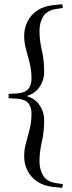

<svg xmlns="http://www.w3.org/2000/svg" viewBox="-20 -754 336 902"><path d="M20.5 -292.5V-313L60 -315Q97.5 -317.5 112.8 -335.8Q128 -354 128 -385Q128 -424.5 119.2 -458.8Q110.5 -493 102 -524Q93.5 -555 93.5 -585Q93.5 -621 108.8 -652.2Q124 -683.5 154.8 -704.5Q185.5 -725.5 231.5 -730L272.5 -734L275.5 -716.5L245 -712Q201.5 -705.5 183.5 -677.5Q165.5 -649.5 165.5 -608Q165.5 -565.5 176.5 -518.2Q187.5 -471 187.5 -416.5Q187.5 -374.5 162.5 -341Q137.5 -307.5 85.5 -298V-307.5Q137.5 -298 162.5 -264.5Q187.5 -231 187.5 -189Q187.5 -134.5 176.5 -87.2Q165.5 -40 165.5 2.5Q165.5 44 183.5 72.2Q201.5 100.5 245 106.5L275.5 111L272.5 128.5L231.5 124.5Q185.5 119.5 154.8 98.8Q124 78 108.8 46.8Q93.5 15.5 93.5 -20Q93.5 -50.5 102 -81.5Q110.5 -112.5 119.2 -146.8Q128 -181 128 -220.5Q128 -251 112.8 -269.5Q97.5 -288 60 -290.5Z"/></svg>

Font: Newsreader 60pt
Style: Regular
Weight: 400
Designer: Hugues Gentile
Foundry: Production Type
Version: Version 1.003